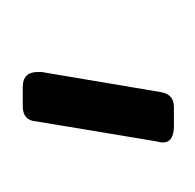

<svg xmlns="http://www.w3.org/2000/svg" viewBox="-22 -654 176 173"><g transform="rotate(90 66.5 -568.0)"><path d="M77.1 -636.2H94.2Q108.9 -636.2 108.9 -626Q108.9 -624.5 107.9 -620.6L89.8 -511.7Q88.9 -500 76.2 -500H59.1Q45.4 -500 45.4 -513.2Q45.4 -513.2 45.4 -517.1L63.5 -624.5Q65.4 -636.2 77.1 -636.2Z"/></g></svg>

Font: GOSTRUS
Style: type A
Weight: 200
Designer: Юрий и Татьяна Кривогуз
Version: Version 01.0